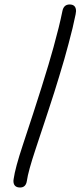

<svg xmlns="http://www.w3.org/2000/svg" viewBox="-20 -708 360 858"><path d="M40 100.1Q40 98.6 41 91.8Q47.9 42.5 82 -60.1Q181.2 -358.4 219.2 -497.1Q245.1 -590.3 258.8 -658.2Q264.6 -688 291 -688Q319.8 -688 319.8 -658.2Q319.8 -653.8 317.9 -644Q312 -614.7 304.2 -582Q296.4 -549.3 286.1 -511.5Q275.9 -473.6 267.1 -442.4Q258.3 -411.1 244.6 -366.9Q231 -322.8 222.9 -296.6Q214.8 -270.5 199.2 -223.4Q183.6 -176.3 178 -158.9Q172.4 -141.6 156.7 -95Q141.1 -48.3 139.2 -42Q106 57.6 100.1 100.1Q95.7 129.9 69.8 129.9Q40 129.9 40 100.1Z"/></svg>

Font: Pecita
Style: Book
Weight: 400
Width: 6
Version: Version 3.4.1